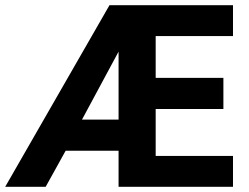

<svg xmlns="http://www.w3.org/2000/svg" viewBox="-21 -720 961 740"><path d="M401 -700H877V-581H579V-420H840V-300H579V-119H877V0H436V-139H232L155 0H-1ZM436 -259V-521L295 -259Z"/></svg>

Font: 
Style: 㨦
Weight: 700
Designer: A.Korolkova, Vitaly Kuzmin
Foundry: ParaType Ltd
Version: Version 2.000